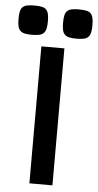

<svg xmlns="http://www.w3.org/2000/svg" viewBox="-99 -936 496 973"><g transform="rotate(5 149.0 -450.0)"><path d="M88.9 -696.8H206.1V0H88.9ZM188 -825.7Q188 -848.6 191.2 -863Q194.3 -877.4 202.9 -885.7Q211.4 -894 225.8 -897Q240.2 -899.9 262.2 -899.9Q284.7 -899.9 299.3 -897Q314 -894 322.3 -885.7Q330.6 -877.4 334 -863Q337.4 -848.6 337.4 -825.7Q337.4 -803.2 334 -788.8Q330.6 -774.4 322.3 -765.9Q314 -757.3 299.3 -754.2Q284.7 -751 262.2 -751Q240.2 -751 225.8 -754.2Q211.4 -757.3 202.9 -765.9Q194.3 -774.4 191.2 -788.8Q188 -803.2 188 -825.7ZM-38.6 -825.7Q-38.6 -848.6 -35.4 -863Q-32.2 -877.4 -23.7 -885.7Q-15.1 -894 -0.7 -897Q13.7 -899.9 35.6 -899.9Q58.1 -899.9 72.8 -897Q87.4 -894 95.7 -885.7Q104 -877.4 107.4 -863Q110.8 -848.6 110.8 -825.7Q110.8 -803.2 107.4 -788.8Q104 -774.4 95.7 -765.9Q87.4 -757.3 72.8 -754.2Q58.1 -751 35.6 -751Q13.7 -751 -0.7 -754.2Q-15.1 -757.3 -23.7 -765.9Q-32.2 -774.4 -35.4 -788.8Q-38.6 -803.2 -38.6 -825.7Z"/></g></svg>

Font: Doppio One
Style: Regular
Weight: 400
Designer: Szymon Celej
Foundry: Szymon Celej
Version: Version 1.002